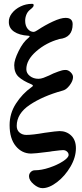

<svg xmlns="http://www.w3.org/2000/svg" viewBox="-20 -780 427 999"><path d="M131 137Q131 124 140 115Q149 106 161 106Q196 106 237.5 92Q279 78 308 59Q337 40 337 26Q337 16 328.5 8.5Q320 1 308 1Q299 1 251 7Q243 9 223 11Q161 19 142 19Q94 19 62 -20Q30 -59 30 -129Q30 -190 63 -241Q96 -292 142 -325Q151 -330 151 -335Q151 -338 142 -342Q100 -359 77 -380Q54 -401 54 -441Q54 -468 77 -514.5Q100 -561 128 -583Q141 -594 127 -594Q80 -597 53 -615.5Q26 -634 26 -665Q25 -689 42 -711Q59 -733 87 -746.5Q115 -760 146 -760Q152 -760 153.5 -758.5Q155 -757 155 -751Q155 -744 137 -730Q124 -720 117.5 -704.5Q111 -689 111 -672Q111 -646 124 -630Q137 -614 156 -614Q161 -614 175 -623Q214 -649 255 -668Q296 -687 321 -687Q358 -687 358 -654Q358 -584 289 -577Q220 -558 168.5 -513Q117 -468 117 -420Q117 -399 135.5 -384.5Q154 -370 180 -370Q192 -370 206 -375Q220 -380 235 -387Q250 -394 258 -398Q263 -400 284 -408Q305 -416 319 -416Q334 -417 347 -404.5Q360 -392 360 -379Q360 -359 342 -335.5Q324 -312 304 -308Q203 -280 135 -234.5Q67 -189 67 -125Q67 -103 81.5 -90.5Q96 -78 117 -78Q150 -78 212 -89Q275 -98 290 -98Q326 -98 350.5 -74.5Q375 -51 375 -9Q375 39 346.5 87.5Q318 136 277 167.5Q236 199 201 199Q179 199 155 178.5Q131 158 131 137Z"/></svg>

Font: EB Garamond SemiBold
Style: Regular
Weight: 600
Designer: Georg Duffner and Octavio Pardo
Foundry: Georg Duffner
Version: Version 1.000